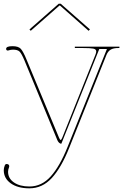

<svg xmlns="http://www.w3.org/2000/svg" viewBox="-30 -770 669 1029"><path d="M134.8 -605 127.9 -612.3 284.7 -750H295.4L452.1 -612.3L444.8 -605L291.5 -740.2H288.6ZM298.8 0Q292 0.5 286.1 -5.6Q280.3 -11.7 277.3 -19L101.6 -444.8Q85.4 -483.4 74.7 -493.7Q64 -503.9 39.6 -503.9Q27.8 -503.9 16.1 -500Q14.2 -499 12.7 -499Q2.9 -499 2.9 -508.3Q2.9 -522.5 37.1 -522.5Q68.4 -522.5 81.5 -508.3Q94.7 -494.1 113.3 -448.2L285.2 -34.7Q291 -20 294.9 -20Q299.3 -20 305.2 -35.6L481.4 -476.6Q485.8 -487.8 485.8 -494.6Q485.8 -506.3 470 -509.5Q454.1 -512.7 411.1 -512.7H371.1V-520H609.9V-512.7H604.5Q578.1 -512.7 563.5 -504.2Q548.8 -495.6 540.5 -475.6L340.8 22.5Q298.3 128.9 247.6 184.1Q196.8 239.3 127.4 239.3Q65.4 239.3 27.8 212.6Q-9.8 186 -9.8 142.1Q-9.8 129.9 -4.4 116.7Q-1.5 108.9 5.9 108.9Q9.8 108.9 11.7 109.9Q19.5 112.8 19.5 121.1Q19.5 123 18.6 126Q13.2 139.2 13.2 150.4Q13.2 186 44.7 207.8Q76.2 229.5 127.9 229.5Q192.9 229.5 241.5 175.8Q290 122.1 331.5 19L543 -507.3H502Z"/></svg>

Font: ZnikomitNo25
Style: Regular
Weight: 100
Designer: gluk
Foundry: gluk
Version: Version 0.56